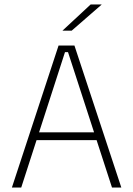

<svg xmlns="http://www.w3.org/2000/svg" viewBox="-20 -844 600 864"><path d="M33.5 0 243.5 -639H315L526 0H484L286 -609.5H272.5L75.5 0ZM133 -213.5V-248.5H426V-213.5ZM388 -824H437V-823L302.5 -706H261.5V-706.5Z"/></svg>

Font: Anek Odia Medium ExtraLight
Style: Regular
Weight: 250
Version: Version 1.003